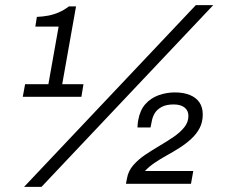

<svg xmlns="http://www.w3.org/2000/svg" viewBox="-20 -718 881 750"><path d="M74 12 745 -698H813L142 12ZM69 -340 78 -389H169L209 -614H118L124 -652Q147 -653 168.5 -657Q190 -661 210.5 -670Q231 -679 249 -693H277L223 -389H306L298 -340ZM472 0 476 -21Q481 -50 500.5 -72.5Q520 -95 547.5 -113.5Q575 -132 604 -149Q633 -166 658.5 -183.5Q684 -201 700 -221Q716 -241 716 -265Q716 -286 701 -298Q686 -310 658 -310Q630 -310 612 -300.5Q594 -291 585 -276.5Q576 -262 573 -245L568 -220H517Q517 -228 518 -235.5Q519 -243 520 -249Q527 -288 548 -311.5Q569 -335 599.5 -346Q630 -357 663 -357Q697 -357 721.5 -347Q746 -337 759 -318Q772 -299 772 -271Q772 -241 760 -218Q748 -195 727.5 -176Q707 -157 682 -141Q657 -125 631.5 -111Q606 -97 584 -82Q562 -67 546 -50H735L726 0Z"/></svg>

Font: Archivo SemiBold Light
Style: Italic
Weight: 300
Italic angle: -10°
Version: Version 2.001